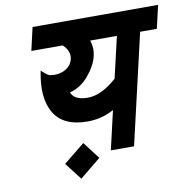

<svg xmlns="http://www.w3.org/2000/svg" viewBox="-84 -716 919 928"><g transform="rotate(-10 376.0 -251.5)"><path d="M280 -38 344 46 241 130 176 46ZM201 -387Q234 -387 259 -403Q284 -419 291 -448Q300 -486 264 -520H110L136 -633H752L726 -520H644L519 20H405L449 -170Q388 -137 320 -137Q200 -137 155.5 -213Q111 -289 138 -419Q139 -418 145 -412Q151 -406 153 -405Q155 -404 161.5 -398.5Q168 -393 174 -390.5Q180 -388 188 -388Q190 -388 194 -387.5Q198 -387 201 -387ZM340 -250Q407 -250 483 -318L530 -520H399Q412 -482 403 -445Q393 -399 352 -350Q313 -304 259 -290Q275 -250 340 -250Z"/></g></svg>

Font: Miedinger
Style: Bold-Italic
Weight: 700
Italic angle: -13°
Version: Version 001.000